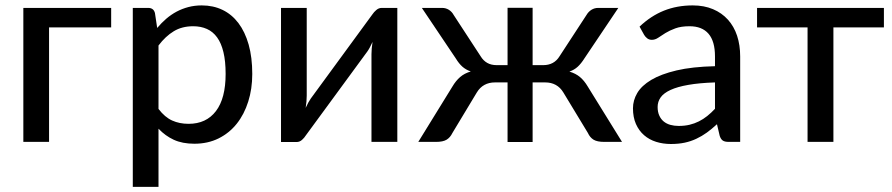

<svg xmlns="http://www.w3.org/2000/svg" viewBox="-20 -538 3384 728"><path d="M401.5 -434H166V0H68.5V-508H401.5Z M581 -125Q605 -93.5 632.8 -81Q660.5 -68.5 695 -68.5Q762 -68.5 798.8 -116.8Q835.5 -165 835.5 -257.5Q835.5 -306 827.2 -340.2Q819 -374.5 803.2 -396.2Q787.5 -418 764.5 -428.2Q741.5 -438.5 712.5 -438.5Q670 -438.5 638.8 -419.5Q607.5 -400.5 581 -365.5ZM576 -432Q592 -451 610.2 -466.8Q628.5 -482.5 649.5 -493.8Q670.5 -505 694.2 -511.2Q718 -517.5 745 -517.5Q788.5 -517.5 823.8 -500.5Q859 -483.5 884 -450.5Q909 -417.5 922.8 -369Q936.5 -320.5 936.5 -257.5Q936.5 -201 921.2 -152.8Q906 -104.5 877.8 -69Q849.5 -33.5 808.8 -13.2Q768 7 717 7Q671.5 7 639 -8Q606.5 -23 581 -50V170.5H483.5V-508H542Q562.5 -508 567.5 -488.5Z M1486.5 -508V0H1388.5V-332Q1388.5 -342 1389.5 -354.2Q1390.5 -366.5 1392.5 -379Q1387.5 -368.5 1382.8 -359.2Q1378 -350 1373 -343L1139.5 -24.5Q1134 -15.5 1125 -7.5Q1116 0.5 1104.5 0.5H1045.5V-508H1143V-175.5Q1143 -165.5 1142 -153.2Q1141 -141 1139 -129Q1149 -151 1158.5 -164.5L1392 -483.5Q1397.5 -492 1406.8 -500Q1416 -508 1427.5 -508Z M2338.5 0H2271Q2244.5 0 2230.8 -8.2Q2217 -16.5 2209 -34L2116 -187.5Q2104.5 -206.5 2087.2 -216Q2070 -225.5 2047.5 -225.5H1999.5V0.5H1904.5V-225.5H1856.5Q1834 -225.5 1816.8 -216Q1799.5 -206.5 1788 -187.5L1695.5 -34Q1687 -16.5 1673.2 -8.2Q1659.5 0 1633.5 0H1566L1695.5 -210Q1708.5 -232 1724.8 -246Q1741 -260 1765 -267Q1746.5 -273.5 1733.2 -285.2Q1720 -297 1708.5 -316L1579.5 -508H1656.5Q1670.5 -508 1682 -500.8Q1693.5 -493.5 1700 -481.5L1802.5 -324.5Q1812.5 -308 1827.5 -299.5Q1842.5 -291 1863.5 -291H1904.5V-508.5H1999.5V-291H2039.5Q2081 -291 2101.5 -324.5L2204 -481.5Q2211 -493.5 2222.5 -500.8Q2234 -508 2248 -508H2324.5L2195.5 -316Q2183.5 -297 2170.5 -285Q2157.5 -273 2139 -266.5Q2163 -259.5 2179.2 -245.8Q2195.5 -232 2208.5 -210Z M2691 -225.5Q2631.5 -223.5 2590 -216.2Q2548.5 -209 2522.5 -197Q2496.5 -185 2485 -168.8Q2473.5 -152.5 2473.5 -132.5Q2473.5 -113.5 2479.8 -99.8Q2486 -86 2496.8 -77.2Q2507.5 -68.5 2522 -64.5Q2536.5 -60.5 2553.5 -60.5Q2576 -60.5 2594.8 -65Q2613.5 -69.5 2630 -77.8Q2646.5 -86 2661.5 -98Q2676.5 -110 2691 -125.5ZM2405 -437Q2447.5 -477.5 2497.2 -497.5Q2547 -517.5 2606.5 -517.5Q2650 -517.5 2683.5 -503.2Q2717 -489 2740 -463.5Q2763 -438 2774.8 -402.5Q2786.5 -367 2786.5 -324V0H2743Q2728.5 0 2721 -4.8Q2713.5 -9.5 2709 -22.5L2698.5 -67Q2679 -49 2660 -35.2Q2641 -21.5 2620.2 -11.8Q2599.5 -2 2576 3Q2552.5 8 2524 8Q2494 8 2467.8 -0.2Q2441.5 -8.5 2422 -25.5Q2402.5 -42.5 2391.2 -68Q2380 -93.5 2380 -127.5Q2380 -157.5 2396.2 -185.2Q2412.5 -213 2449.2 -235Q2486 -257 2545.2 -271Q2604.5 -285 2691 -287V-324Q2691 -381.5 2666.5 -410Q2642 -438.5 2594.5 -438.5Q2562.5 -438.5 2540.8 -430.5Q2519 -422.5 2503.2 -412.8Q2487.5 -403 2475.8 -395Q2464 -387 2451.5 -387Q2441.5 -387 2434.2 -392.5Q2427 -398 2422.5 -405.5Z M3331.5 -434H3140V0H3042V-434H2850.5V-508H3331.5Z"/></svg>

Font: Lato 2
Style: Regular
Weight: 500
Designer: Lukasz Dziedzic with Adam Twardoch and Botio Nikoltchev
Foundry: tyPoland Lukasz Dziedzic
Version: Version 2.015; 2015-08-06; http://www.latofonts.com/